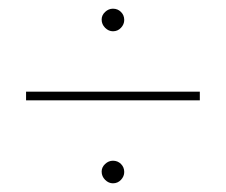

<svg xmlns="http://www.w3.org/2000/svg" viewBox="-20 -541 520 442"><path d="M40 -330H440V-310H40ZM240 -521Q251 -521 258.5 -513.5Q266 -506 266 -495Q266 -485 258.5 -477Q251 -469 240 -469Q230 -469 222 -477Q214 -485 214 -496Q214 -506 222 -513.5Q230 -521 240 -521ZM240 -171Q251 -171 258.5 -163.5Q266 -156 266 -145Q266 -135 258.5 -127Q251 -119 240 -119Q230 -119 222 -127Q214 -135 214 -146Q214 -156 222 -163.5Q230 -171 240 -171Z"/></svg>

Font: Alexandria Thin
Style: Regular
Weight: 250
Designer: Mohamed Gaber
Foundry: Kief Type Foundry
Version: Version 5.100